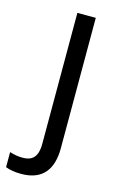

<svg xmlns="http://www.w3.org/2000/svg" viewBox="-172 -586 538 876"><g transform="rotate(15 97.0 -148.0)"><path d="M22 240C123 240 167 180 167 80V-536H80V83C80 148 51 167 10 167C-14 167 -33 163 -52 157V228C-35 235 -10 240 22 240Z"/></g></svg>

Font: Noto Sans Thai
Style: Regular
Weight: 400
Designer: Monotype Design Team
Foundry: Monotype Imaging Inc.
Version: Version 1.901